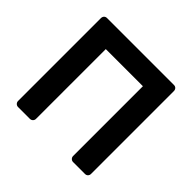

<svg xmlns="http://www.w3.org/2000/svg" viewBox="-169 -884 1068 1068"><g transform="rotate(45 365.0 -350.0)"><path d="M102 0Q92 0 85 -7Q78 -14 78 -24V-675Q78 -686 84.5 -693Q91 -700 102 -700H628Q639 -700 645.5 -693Q652 -686 652 -675V-24Q652 -14 645.5 -7Q639 0 628 0H535Q525 0 518 -7Q511 -14 511 -24V-573H219V-24Q219 -14 212 -7Q205 0 194 0Z"/></g></svg>

Font: Rubik AZ
Style: Regular
Weight: 500
Designer: Hubert and Fischer
Foundry: Hubert & Fischer
Version: Version 2.000